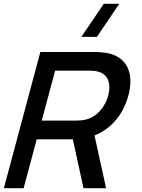

<svg xmlns="http://www.w3.org/2000/svg" viewBox="-81 -995 751 1015"><path d="M549.6 -975H467.6L349.2 -800H431.2ZM479.9 0 418.6 -279C509.6 -314.5 571.8 -393.5 597.5 -489.5C604.7 -516.2 608.3 -541.5 608.3 -565C608.3 -644 566.8 -701.7 477.7 -716C459.5 -719 437.3 -720 423.3 -720H132.3L-60.6 0H43.9L113.1 -258.5H304.1L360.4 0ZM210.4 -621.5H392.9C405.9 -621.5 423.1 -620.5 437.1 -616.5C480.9 -605.5 497.1 -571.1 497.1 -532.7C497.1 -518.5 494.9 -503.8 491 -489.5C476.8 -436.5 437 -377.5 368.9 -362C352.9 -358.5 335.2 -357.5 322.2 -357.5H139.7Z"/></svg>

Font: Manrope
Style: SemiBoldItalic
Weight: 600
Italic angle: -15°
Designer: Mikhail Sharanda
Foundry: Mikhail Sharanda
Version: Version 4.502;hotconv 1.0.109;makeotfexe 2.5.65596